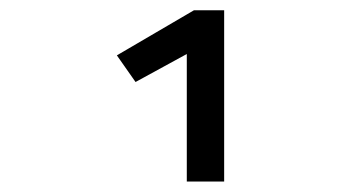

<svg xmlns="http://www.w3.org/2000/svg" viewBox="-20 -672 655 369"><path d="M339 -323.1V-568.2L240.5 -514.4L204.6 -565.6L352.8 -652.3H410.8V-323.1Z"/></svg>

Font: FiraCode Nerd Font Mono
Style: Regular
Weight: 400
Monospace: yes
Designer: Carrois Corporate, Edenspiekermann AG, Nikita Prokopov
Foundry: Carrois Corporate, Edenspiekermann AG, Nikita Prokopov
Version: Version 6.002;Nerd Fonts 3.4.0